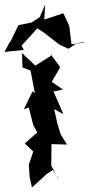

<svg xmlns="http://www.w3.org/2000/svg" viewBox="-60 -795 396 854"><path d="M198 0 163 -69 168 -59 169 -154 238 -152 210 -197 195 -246 181 -310 222 -287 178 -388 220 -397 170 -431 208 -496 165 -554 167 -547 97 -503 38 -559 40 -495 76 -481 95 -380 85 -389 46 -309 68 -317 88 -238 106 -206 50 -157 88 -121 68 -62 72 -6 82 39 149 -22 175 -39 200 0ZM316 -606 258 -598 248 -680C240 -699 230 -717 222 -736L137 -708L141 -775L117 -719L81 -695L22 -683L-14 -609H-16L-40 -564L46 -573L36 -592L106 -669L138 -648L202 -598L244 -578L282 -603L316 -608V-589Z"/></svg>

Font: Asimov Aggro
Style: Condensed
Weight: 500
Designer: Google
Version: Version 2.000980; 2014